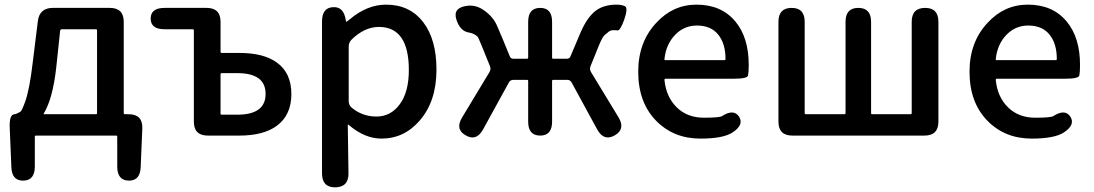

<svg xmlns="http://www.w3.org/2000/svg" viewBox="-20 -584 4713 827"><path d="M81 194Q31 195 29 136L22 -31Q19 -92 43 -92Q48 -92 67 -102Q74 -106 88 -145Q107 -196 121 -315L143 -493Q150 -550 208 -550H453Q513 -550 513 -490V-97Q513 -92 518 -92H534Q595 -92 593 -31L586 135Q584 195 534 194Q485 193 485 133V5Q485 0 480 0H135Q130 0 130 5V133Q130 193 81 194ZM169 -96Q166 -92 171 -92H393Q398 -92 398 -97V-453Q398 -458 393 -458H247Q240 -458 239 -451L222 -291Q207 -159 169 -96Z M875 0Q815 0 815 -60V-453Q815 -458 810 -458H689Q629 -458 629 -504Q629 -550 689 -550H870Q930 -550 930 -490V-361Q930 -356 935 -356H1011Q1115 -356 1172 -315Q1235 -270 1235 -179Q1235 -88 1172 -42Q1115 0 1011 0ZM930 -95Q930 -90 935 -90H1002Q1124 -90 1124 -179.5Q1124 -269 1002 -269H935Q930 -269 930 -264Z M1424 223Q1367 223 1367 163V-491Q1367 -550 1413 -553Q1460 -557 1469 -499Q1470 -490 1471.5 -490Q1473 -490 1488 -502Q1562 -564 1643 -564Q1746 -564 1804 -487Q1860 -413 1860 -284Q1860 -148 1788 -65Q1721 13 1623 13Q1551 13 1482 -46Q1478 -49 1478 -44L1481 162Q1482 222 1424 223ZM1741 -282Q1741 -468 1612 -468Q1550 -468 1494 -413Q1482 -401 1482 -384V-148Q1482 -132 1494 -121Q1540 -82 1601.5 -82Q1663 -82 1702 -135Q1741 -188 1741 -282Z M1986 -1Q1939 -27 1971 -79L2088 -273Q2096 -286 2090 -300L2056 -384Q2040 -424 2036 -427Q2020 -441 1999 -444Q1962 -450 1946 -499Q1929 -551 1992 -559Q2030 -564 2064 -540Q2103 -513 2120 -475Q2132 -447 2144 -419L2176 -341Q2180 -331 2191 -331H2250Q2255 -331 2255 -336V-490Q2255 -550 2307 -550Q2358 -550 2358 -490V-336Q2358 -331 2363 -331H2422Q2433 -331 2437 -341L2482 -447Q2511 -513 2549 -540Q2583 -564 2636 -564Q2658 -564 2672 -557Q2686 -550 2669 -500Q2651 -450 2639 -453Q2634 -454 2622 -454Q2610 -454 2602 -447.5Q2594 -441 2584 -432.5Q2574 -424 2558 -384L2524 -300Q2518 -286 2526 -273L2644 -79Q2675 -28 2628 -1Q2581 26 2552 -27L2442 -229Q2436 -240 2423 -240H2363Q2358 -240 2358 -235V-60Q2358 0 2307 0Q2255 0 2255 -60V-235Q2255 -240 2250 -240H2191Q2178 -240 2172 -229L2061 -27Q2032 26 1986 -1Z M2997 13Q2882 13 2807 -63Q2729 -142 2729 -275Q2729 -403 2807 -486Q2879 -564 2980 -564Q3087 -564 3147 -492Q3205 -423 3205 -304Q3205 -273 3202 -259Q3199 -245 3143 -245H2847Q2842 -245 2842 -240Q2849 -167 2894.5 -122Q2940 -77 3012 -77Q3080 -77 3090 -84Q3140 -116 3163 -82Q3186 -47 3136 -14Q3096 13 2997 13ZM2842 -330Q2841 -325 2846 -325H3100Q3105 -325 3105 -330Q3105 -396 3073.5 -435Q3042 -474 2982 -474Q2928 -474 2890 -436Q2849 -395 2842 -330Z M3393 0Q3333 0 3333 -60V-490Q3333 -550 3390 -550Q3446 -550 3446 -490V-97Q3446 -92 3451 -92H3617Q3622 -92 3622 -97V-490Q3622 -550 3677 -550Q3732 -550 3732 -490V-97Q3732 -92 3737 -92H3902Q3907 -92 3907 -97V-490Q3907 -550 3965 -550Q4022 -550 4022 -490V-60Q4022 0 3962 0Z M4424 13Q4309 13 4234 -63Q4156 -142 4156 -275Q4156 -403 4234 -486Q4306 -564 4407 -564Q4514 -564 4574 -492Q4632 -423 4632 -304Q4632 -273 4629 -259Q4626 -245 4570 -245H4274Q4269 -245 4269 -240Q4276 -167 4321.5 -122Q4367 -77 4439 -77Q4507 -77 4517 -84Q4567 -116 4590 -82Q4613 -47 4563 -14Q4523 13 4424 13ZM4269 -330Q4268 -325 4273 -325H4527Q4532 -325 4532 -330Q4532 -396 4500.5 -435Q4469 -474 4409 -474Q4355 -474 4317 -436Q4276 -395 4269 -330Z"/></svg>

Font: Resource Han Rounded JP Medium
Style: Regular
Weight: 500
Designer: Cyano Hao (round all glyphs); Ryoko NISHIZUKA 西塚涼子 (kana, bopomofo & ideographs); Paul D. Hunt (Latin, Greek & Cyrillic)
Foundry: Cyano Hao
Version: 0.990